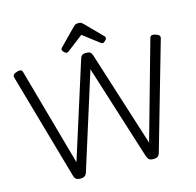

<svg xmlns="http://www.w3.org/2000/svg" viewBox="-163 -1396 1609 1580"><g transform="rotate(-15 641.0 -606.5)"><path d="M329 14Q306 14 293 5Q280 -4 274 -26L17 -929Q13 -943 19.5 -953Q26 -963 48 -970Q68 -977 81.5 -974.5Q95 -972 99 -955L331 -125L589 -938Q595 -958 606.5 -966Q618 -974 640 -974Q663 -974 674.5 -966Q686 -958 692 -938L950 -126L1183 -955Q1188 -972 1201.5 -974.5Q1215 -977 1234 -970Q1256 -963 1262.5 -953Q1269 -943 1265 -929L1006 -26Q1000 -4 987.5 5Q975 14 950 14Q926 14 914.5 5Q903 -4 895 -26L640 -834L385 -26Q378 -4 365.5 5Q353 14 329 14ZM488 -1016Q479 -1016 466 -1028Q453 -1040 453 -1050Q453 -1053 453.5 -1057Q454 -1061 459 -1066L597 -1207Q604 -1214 613 -1220.5Q622 -1227 641 -1227Q660 -1227 668.5 -1220.5Q677 -1214 684 -1207L823 -1066Q828 -1061 828.5 -1057Q829 -1053 829 -1050Q829 -1040 816.5 -1028Q804 -1016 794 -1016Q787 -1016 782 -1019.5Q777 -1023 769 -1029L641 -1127L513 -1029Q506 -1023 500.5 -1019.5Q495 -1016 488 -1016Z"/></g></svg>

Font: Playwrite IT Trad
Style: Regular
Weight: 400
Designer: Veronika Burian, José Scaglione
Foundry: TypeTogether
Version: Version 1.002